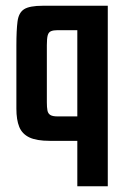

<svg xmlns="http://www.w3.org/2000/svg" viewBox="-20 -490 436 668"><path d="M355 -470V158H249V0H153Q107 0 82 -12Q57 -24 47 -48.5Q37 -73 37 -112V-331Q37 -385 41 -415.5Q45 -446 64 -458Q83 -470 129 -470ZM249 -385H180Q166 -385 157.5 -381.5Q149 -378 146 -367Q143 -356 143 -333V-134Q143 -117 145 -106Q147 -95 155 -90Q163 -85 180 -85H249Z"/></svg>

Font: Smooch Sans
Style: Bold
Weight: 700
Designer: Robert E. Leuschke
Foundry: Robert E. Leuschke
Version: Version 1.010